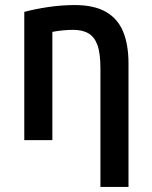

<svg xmlns="http://www.w3.org/2000/svg" viewBox="-20 -554 600 759"><path d="M377 185V-284Q377 -344 365 -376.5Q353 -409 329 -422.5Q305 -436 270 -436Q250 -436 229 -434Q208 -432 187 -428V0H76V-507Q121 -519 173 -526.5Q225 -534 276 -534Q351 -534 398 -507.5Q445 -481 466.5 -429.5Q488 -378 488 -302V185Z"/></svg>

Font: Ubuntu Sans Mono Medium
Style: Regular
Weight: 500
Monospace: yes
Designer: Dalton Maag Ltd
Foundry: Dalton Maag Ltd
Version: Version 1.006